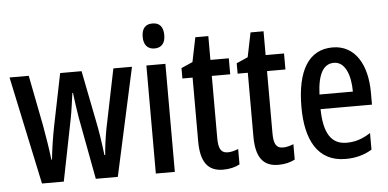

<svg xmlns="http://www.w3.org/2000/svg" viewBox="-51 -846 1934 956"><g transform="rotate(-5 916.0 -368.0)"><path d="M334 -310 392 0H502L620 -540H527L466 -242C457 -192 451 -147 449 -114H445C437 -181 428 -239 419 -282L368 -540H261L209 -284C196 -219 188 -163 183 -114H180C173 -172 163 -234 153 -289L104 -540H8L123 0H232L294 -311C301 -347 307 -394 313 -436H316C321 -397 327 -350 334 -310Z M740 -746C704 -746 686 -724 686 -683C686 -643 706 -621 740 -621C775 -621 794 -643 794 -683C794 -723 777 -746 740 -746ZM787 -540H692V0H787Z M1059 -74C1022 -74 1012 -100 1012 -150V-460H1104V-540H1012V-659H947L922 -537L865 -512V-460H916V-142C916 -40 950 10 1028 10C1061 10 1088 3 1111 -9V-86C1093 -79 1076 -74 1059 -74Z M1335 -74C1298 -74 1288 -100 1288 -150V-460H1380V-540H1288V-659H1223L1198 -537L1141 -512V-460H1192V-142C1192 -40 1226 10 1304 10C1337 10 1364 3 1387 -9V-86C1369 -79 1352 -74 1335 -74Z M1623 -549C1504 -549 1443 -449 1443 -266C1443 -105 1499 10 1640 10C1689 10 1733 -1 1772 -25V-108C1730 -81 1693 -70 1652 -70C1575 -70 1539 -128 1537 -248H1794V-309C1794 -447 1736 -549 1623 -549ZM1623 -472C1678 -472 1705 -406 1705 -321H1538C1542 -425 1572 -472 1623 -472Z"/></g></svg>

Font: Noto Sans Arabic ExtCond Med
Style: Regular
Weight: 500
Width: 2
Designer: Monotype Design Team, Nadine Chahine, Nizar Qandah and Khaled Hosny
Foundry: Monotype Imaging Inc.
Version: Version 2.012